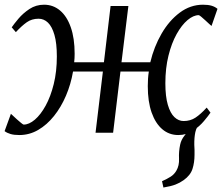

<svg xmlns="http://www.w3.org/2000/svg" viewBox="-34 -578 967 836"><path d="M677.5 238.5 671.5 211Q694 201 709.2 191.2Q724.5 181.5 734 165Q747 143 745.5 112.5Q744 82 750.5 51.5Q755 30.5 769 13Q783 -4.5 791 -15.5L841.5 -48Q821.5 -26 816.5 -2.5Q811.5 21 812 52.5Q812.5 63.5 813 74.5Q813.5 85.5 813 96Q813 130 804 157.8Q795 185.5 765.5 206.5Q749.5 218 730.2 225.5Q711 233 677.5 238.5ZM50 10Q27 10 11.8 5.5Q-3.5 1 -14 -7L13.5 -82.5Q15 -81.5 22.5 -74.2Q30 -67 39.8 -58.2Q49.5 -49.5 57.8 -42.8Q66 -36 69 -35.5Q92.5 -35.5 117.8 -57Q143 -78.5 164.8 -118Q186.5 -157.5 200 -212Q213.5 -266.5 213.5 -332Q213.5 -390 203 -426.2Q192.5 -462.5 174.8 -479.5Q157 -496.5 134 -496.5Q104.5 -496.5 82.8 -481.2Q61 -466 35 -438L17 -459Q26.5 -473 46.2 -496.5Q66 -520 94.2 -538.8Q122.5 -557.5 158 -557.5Q197.5 -557.5 227.5 -532.2Q257.5 -507 274.2 -459.2Q291 -411.5 291 -344Q291 -334.5 290.5 -325Q290 -315.5 289 -307H418.5L447.5 -552H525L495 -307H620.5Q636.5 -374.5 669.5 -431.5Q702.5 -488.5 748.8 -523Q795 -557.5 850 -557.5Q872.5 -557.5 887.5 -553Q902.5 -548.5 913 -539.5L887 -465Q885 -466 877.5 -473.2Q870 -480.5 860.2 -489.2Q850.5 -498 842.5 -504.8Q834.5 -511.5 831.5 -512Q808 -512 782.5 -490.5Q757 -469 735 -429.5Q713 -390 699.5 -335.5Q686 -281 686 -215.5Q686 -158 696.8 -121.5Q707.5 -85 725.5 -68Q743.5 -51 765.5 -51Q795 -51 817.5 -66Q840 -81 866 -109.5L882.5 -87.5Q873.5 -74 854 -50.8Q834.5 -27.5 806.2 -8.8Q778 10 742.5 10Q702.5 10 672.8 -15.2Q643 -40.5 626.2 -88Q609.5 -135.5 609.5 -203Q609.5 -218.5 610.5 -234.5Q611.5 -250.5 614 -266.5H490.5L458.5 0H382L414 -266.5H284Q274.5 -211 253.2 -161.2Q232 -111.5 201.2 -73Q170.5 -34.5 132.2 -12.2Q94 10 50 10Z"/></svg>

Font: Merriweather 24pt Light
Style: Italic
Weight: 300
Italic angle: -7.8°
Version: Version 2.101